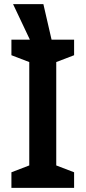

<svg xmlns="http://www.w3.org/2000/svg" viewBox="-20 -905 412 925"><path d="M337 0H35V-75L121 -108V-606L35 -639V-714H337V-639L251 -606V-108L337 -75ZM158 -642 43 -885H189L245 -642Z"/></svg>

Font: Noto Sans Nag Mundari SemiBold
Style: Regular
Weight: 600
Version: Version 1.000